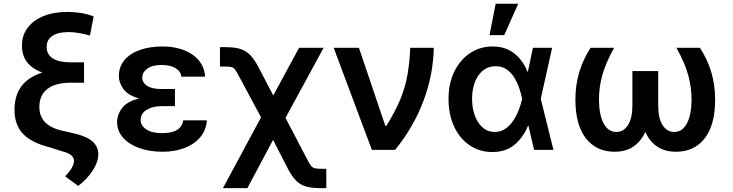

<svg xmlns="http://www.w3.org/2000/svg" viewBox="-20 -801 3915 1026"><path d="M397.7 192.5 327.8 141Q355.1 113.3 365.2 93Q375.4 72.8 375.4 58.9Q375.4 23.4 314.6 8.2L245.7 -13.5Q147.4 -38.7 102.5 -86.3Q57.5 -133.9 57.5 -214.5Q57.5 -366.5 206.3 -413.4Q97.3 -453.1 97.3 -556.8Q97.3 -611.9 127.5 -652.3Q157.7 -692.8 212.4 -715Q267 -737.2 340.6 -737.2Q418.3 -737.2 480.5 -713.4L460.6 -611.2Q394.5 -629.6 346.9 -629.6Q290.5 -629.6 259.9 -609.2Q229.4 -588.8 229.4 -550.4Q229.4 -509.6 261.9 -488.8Q294.4 -468 355.5 -468H429V-359H358.3Q277 -359 233.7 -326.2Q190.3 -293.3 190.3 -228.7Q190.3 -130.3 313.2 -102.3L370.4 -89.5Q442.5 -73.2 473.9 -45.3Q505.3 -17.4 505.3 23.1V24.1Q504.6 66.4 474.4 112Q444.2 157.7 397.7 192.5Z M848.7 9.9Q779.8 9.9 725 -9.6Q670.1 -29.1 638.1 -64.6Q606.2 -100.1 605.8 -148.4Q606.2 -188.9 632.6 -223.9Q659.1 -258.9 723 -274.9Q664.4 -291.2 639.9 -324.8Q615.4 -358.3 615.1 -394.2Q615.4 -444.6 645.1 -479.9Q674.7 -515.3 727.3 -533.9Q779.8 -552.6 848 -552.6Q943.5 -552.6 1006.9 -510.1Q1070.3 -467.7 1076.3 -391.3H949.6Q944.6 -421.9 916.2 -437.9Q887.8 -453.8 842.7 -453.8Q794 -453.8 767.2 -434.3Q740.4 -414.8 740.1 -386.4Q740.4 -358.7 766.5 -342Q792.6 -325.3 841.6 -325.3H914.8V-233.7H841.6Q795.8 -233.7 763.7 -214.1Q731.5 -194.6 731.5 -159.4Q731.5 -130 761.5 -109.7Q791.5 -89.5 845.2 -89.5Q898.4 -89.5 926 -106.7Q953.5 -123.9 959.5 -158H1085.2Q1081.7 -104.4 1049.2 -66.8Q1016.7 -29.1 964.5 -9.6Q912.3 9.9 848.7 9.9Z M1723.7 204.5H1695.3Q1647.7 204.5 1616.7 196Q1585.6 187.5 1563 165.1Q1540.5 142.8 1518.5 100.9L1439.3 -53.6L1301.8 204.5H1171.2L1375 -174L1257.8 -392.4Q1244.3 -417.6 1236.2 -428.8Q1228 -440 1217.2 -442.6Q1206.3 -445.3 1184.3 -445.3H1155.5V-549H1184.3Q1231.9 -549 1262.6 -540Q1293.3 -530.9 1316.1 -507.8Q1338.8 -484.7 1361.5 -441.8L1440.3 -290.8L1578.1 -545.5H1709.2L1505.7 -171.2L1622.2 51.8Q1633.9 74.6 1642.4 85Q1650.9 95.5 1662.6 98.2Q1674.4 100.9 1695.3 100.9H1723.7Z M2091.6 0H1967.3L1763.1 -545.5H1898.1L2039.1 -128.6H2044.7Q2094.1 -208.1 2120.4 -273.3Q2146.7 -338.4 2157.8 -403.1Q2169 -467.7 2172.2 -545.5H2297.9Q2295.8 -403.8 2243.6 -263.8Q2191.4 -123.9 2091.6 0Z M2610.4 11.4H2609Q2540.5 10.7 2488.1 -25.6Q2435.7 -61.8 2406.2 -125.7Q2376.8 -189.6 2376.8 -272.7Q2376.8 -355.5 2407.7 -418.5Q2438.6 -481.5 2491.8 -517Q2545.1 -552.6 2612.2 -552.6Q2681.5 -552.6 2728.2 -515.4Q2774.9 -478.3 2798.7 -417.6H2800.8L2827.8 -545.5H2930.4L2869.7 -272.7L2937.5 0H2833.8L2804 -128.6H2801.1Q2777.3 -68.2 2730.5 -28.4Q2683.6 11.4 2610.4 11.4ZM2623.6 -95.9Q2655.9 -95.9 2680.8 -113.1Q2705.6 -130.3 2723.4 -157.5Q2741.1 -184.7 2752.7 -215Q2764.2 -245.4 2769.9 -271.3L2770.2 -272.7L2769.9 -274.1Q2764.6 -300.8 2754.4 -330.8Q2744.3 -360.8 2727.8 -387.3Q2711.3 -413.7 2687 -430.4Q2662.6 -447.1 2628.9 -447.1Q2571 -447.1 2536.9 -398.3Q2502.8 -349.4 2502.8 -273.1Q2502.8 -196.4 2536.2 -146.1Q2569.6 -95.9 2623.6 -95.9ZM2674.4 -613.3H2595.9L2628.9 -781.2H2749.3Z M3592.3 9.9Q3532.7 9.9 3491.7 -17.9Q3450.6 -45.8 3428.3 -96.6Q3405.9 -45.8 3364.9 -17.9Q3323.9 9.9 3264.2 9.9Q3166.9 9.9 3110.8 -62Q3054.7 -133.9 3054.7 -271V-272.7Q3055 -347.7 3075.8 -416.5Q3096.6 -485.4 3136 -545.5H3261.4Q3215.9 -462.7 3198.3 -398.3Q3180.8 -333.8 3180.8 -270.6Q3180.8 -188.6 3205.3 -142.2Q3229.8 -95.9 3273.8 -95.9Q3312.1 -95.9 3335.8 -132.5Q3359.4 -169 3359.4 -237.9V-421.2H3497.2V-237.9Q3497.2 -169 3520.6 -132.5Q3544 -95.9 3582.7 -95.9Q3626.8 -95.9 3651.1 -142.2Q3675.4 -188.6 3675.4 -270.6Q3675.4 -333.8 3658 -398.3Q3640.6 -462.7 3594.8 -545.5H3720.2Q3801.5 -421.9 3801.5 -269.2Q3801.5 -133.2 3745.7 -61.6Q3690 9.9 3592.3 9.9Z"/></svg>

Font: Linik Sans SemiBold
Style: Regular
Weight: 600
Designer: Rasmus Andersson (font), Cristiano Sobral (main changes)
Foundry: rsms
Version: Version 3.018;June 1, 2022;FontCreator 14.0.0.2814 64-bit; t